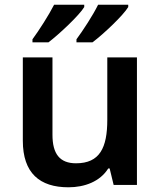

<svg xmlns="http://www.w3.org/2000/svg" viewBox="-20 -786 682 816"><path d="M525 -756V-766H397C375 -721 333 -657 305 -619V-606H373C421 -642 504 -721 525 -756ZM338 -756V-766H210C187 -721 146 -657 118 -619V-606H186C233 -642 317 -721 338 -756ZM562 -542H436V-277C436 -158 404 -92 303 -92C234 -92 203 -132 203 -213V-542H77V-188C77 -50 149 10 271 10C339 10 405 -14 440 -70H446L463 0H562Z"/></svg>

Font: Noto Sans Arabic SemBd
Style: Regular
Weight: 600
Designer: Monotype Design Team, Nadine Chahine, Nizar Qandah and Khaled Hosny
Foundry: Monotype Imaging Inc.
Version: Version 2.012